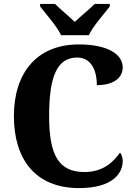

<svg xmlns="http://www.w3.org/2000/svg" viewBox="-20 -951 687 981"><path d="M292 -771H434C454 -816 512 -880 541 -918V-931H464C442 -908 390 -866 362 -839C334 -866 284 -908 261 -931H185V-918C214 -880 272 -816 292 -771ZM384 10C561 10 607 -70 607 -128C607 -143 602 -163 593 -171C561 -126 509 -72 412 -72C279 -72 231 -159 231 -358C231 -548 266 -657 374 -657C451 -657 475 -583 475 -516C563 -516 607 -555 607 -607C607 -672 533 -724 383 -724C165 -724 51 -575 51 -358C51 -137 161 10 384 10Z"/></svg>

Font: Noto Serif Tamil SemiCondensed ExtraBold
Style: Regular
Weight: 800
Width: 4
Designer: Indian Type Foundry, Tom Grace, and the Monotype Design Team
Foundry: Monotype Imaging Inc.
Version: Version 2.004